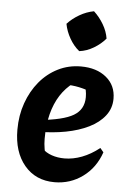

<svg xmlns="http://www.w3.org/2000/svg" viewBox="-54 -799 574 852"><g transform="rotate(5 232.5 -373.5)"><path d="M221 12Q137 12 87 -47.5Q37 -107 37 -206Q37 -270 56.5 -325Q76 -380 110.5 -421.5Q145 -463 192 -486.5Q239 -510 294 -510Q364 -510 407 -474.5Q450 -439 450 -380Q450 -337 424.5 -304Q399 -271 354.5 -249Q310 -227 252 -216Q194 -205 128 -205V-257Q236 -267 281.5 -294Q327 -321 327 -376Q327 -408 315 -435L353 -399Q324 -411 293 -417.5Q262 -424 228 -424L267 -433Q233 -408 209.5 -371.5Q186 -335 173.5 -286.5Q161 -238 161 -176Q161 -154 165 -130.5Q169 -107 177 -84L155 -133Q173 -115 199 -106Q225 -97 256 -97Q294 -97 333.5 -112Q373 -127 411 -157L426 -139Q402 -69 346.5 -28.5Q291 12 221 12ZM330 -759Q355 -736 373 -705.5Q391 -675 396 -643Q375 -618 344 -599.5Q313 -581 280 -577Q255 -597 237 -628.5Q219 -660 213 -693Q235 -717 266 -735Q297 -753 330 -759Z"/></g></svg>

Font: Piazzolla Thin ExtraBold
Style: Italic
Weight: 800
Italic angle: -11.3°
Version: Version 2.005